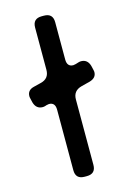

<svg xmlns="http://www.w3.org/2000/svg" viewBox="-112 -766 563 831"><g transform="rotate(-15 169.5 -350.5)"><path d="M121 -31Q121 9 161 9H171Q211 9 211 -31V-324Q211 -363 250 -373L289 -383Q319 -392 319 -418Q319 -420 318.5 -423Q318 -426 317 -430L313 -447Q304 -478 275 -478Q272 -478 269 -477.5Q266 -477 263 -476L250 -472Q242 -470 239 -470Q211 -470 211 -503V-670Q211 -710 171 -710H161Q121 -710 121 -670V-481Q121 -441 82 -432L50 -424Q20 -417 20 -389Q20 -387 20.5 -384Q21 -381 22 -377L26 -360Q35 -329 64 -329Q67 -329 70 -329.5Q73 -330 76 -331L82 -333Q90 -335 93 -335Q121 -335 121 -302Z"/></g></svg>

Font: WDXL Lubrifont TC
Style: Regular
Weight: 400
Designer: [WDXL Lubrifont] Copyright 2020-2022 (c) NightFurySL2001, Skr-ZERO; [ZCOOL QingKe HuangYou] Copyright 2018-2022 (c) The 
Version: Version 2.001;hotconv 1.1.1;makeotfexe 2.6.0